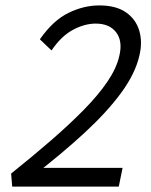

<svg xmlns="http://www.w3.org/2000/svg" viewBox="-20 -688 557 708"><path d="M21 -48Q101 -112 169 -171Q237 -230 290 -284Q343 -338 376.5 -387.5Q410 -437 420 -482Q433 -536 408.5 -568.5Q384 -601 333 -601Q292 -601 249 -578Q206 -555 170 -502L127 -543Q176 -613 232.5 -640.5Q289 -668 346 -668Q408 -668 444.5 -642.5Q481 -617 493.5 -575Q506 -533 494 -483Q479 -417 427 -346Q375 -275 291.5 -198Q208 -121 98 -36L113 -69H432L418 0H25Z"/></svg>

Font: Ysabeau Office Medium
Style: Italic
Weight: 500
Italic angle: -12°
Designer: Christian Thalmann (Catharsis Fonts)
Version: Version 2.001;gftools[0.9.30]; featfreeze: tnum,lnum,ss02